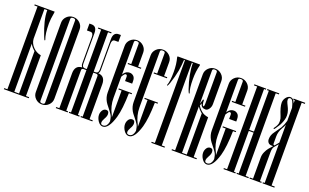

<svg xmlns="http://www.w3.org/2000/svg" viewBox="-89 -1251 2741 1702"><g transform="rotate(20 1281.0 -400.0)"><path d="M5 0V-10H35V-790H5V-800H193Q194 -796 193 -790Q181 -724 181 -685Q181 -588 201 -535Q202 -532 197 -531Q195 -530 194 -532Q194 -533 188.5 -544Q183 -555 181 -561Q152 -636 141 -683Q127 -739 127 -790H100V-510Q103 -466 136 -433Q165 -403 210 -394V-10H240V0ZM100 -464V-10H145V-410Q112 -438 100 -464Z M455 -727V-73Q455 -38 429 -13Q403 12 367 12Q331 12 305.5 -13Q280 -38 280 -73V-727Q280 -762 305.5 -787Q331 -812 367 -812Q403 -812 429 -787Q455 -762 455 -727ZM345 -787V-13Q345 3 367 3Q390 3 390 -13V-787Q390 -803 367 -803Q345 -803 345 -787Z M840 0H728V-10H745V-393Q745 -409 726 -409H700V-10H717V0H618V-10H635V-409H609Q590 -409 590 -393V-10H607V0H495V-10H525V-339Q525 -415 592 -419Q580 -431 580 -454V-701Q580 -741 552 -741H519V-806H539Q590 -806 590 -741V-454Q590 -420 614 -419H635V-790H605V-800H730V-790H700V-419H718Q745 -419 745 -454V-741Q745 -806 796 -806H816V-741H783Q755 -741 755 -701V-454Q755 -431 743 -419Q810 -415 810 -339V-10H840Z M952 -491Q972 -519 1005 -519Q1025 -519 1041 -504.5Q1057 -490 1057 -458V-435H990V-474Q990 -494 976 -494Q966 -494 955 -476L945 -460V-260Q945 -182 981 -115Q987 -102 990 -93V-345H960V-355H1085V-345H1059Q1056 -196 1033 -114Q996 12 941 12Q915 12 895 -17Q875 -46 875 -76Q875 -99 887.5 -118.5Q900 -138 923 -138Q948 -138 948 -106Q948 -86 933 -61Q918 -35 918 -18Q918 -10 923 -3Q933 2 941 2Q954 2 967 -8Q984 -27 987 -55Q983 -89 972 -109Q960 -130 934.5 -161Q909 -192 902 -205Q880 -244 880 -287V-727Q880 -762 905.5 -787Q931 -812 967 -812Q1003 -812 1029 -787Q1055 -762 1055 -727V-595H1085V-585H960V-595H990V-787Q990 -803 967 -803Q945 -803 945 -787V-480Z M1330 -345H1304Q1301 -196 1278 -114Q1241 12 1186 12Q1160 12 1140 -17Q1120 -46 1120 -76Q1120 -99 1132.5 -118.5Q1145 -138 1168 -138Q1193 -138 1193 -106Q1193 -86 1178 -61Q1163 -35 1163 -18Q1163 -10 1168 -3Q1178 2 1186 2Q1199 2 1212 -8Q1229 -27 1232 -55Q1228 -89 1217 -109Q1205 -130 1179.5 -161Q1154 -192 1147 -205Q1125 -244 1125 -287V-727Q1125 -762 1150.5 -787Q1176 -812 1212 -812Q1248 -812 1274 -787Q1300 -762 1300 -727V-595H1330V-585H1205V-595H1235V-787Q1235 -803 1212 -803Q1190 -803 1190 -787V-260Q1190 -182 1226 -115Q1232 -102 1235 -93V-345H1205V-355H1330Z M1565 -530Q1566 -528 1562.5 -526Q1559 -524 1558 -527Q1550 -542 1545 -557Q1500 -688 1500 -790H1491V-10H1521V0H1396V-10H1426V-790H1417Q1415 -741 1406 -685Q1395 -625 1372 -557Q1367 -542 1359 -527Q1358 -524 1354.5 -526Q1351 -528 1352 -530Q1368 -569 1368 -658Q1368 -732 1352 -790Q1351 -794 1353 -800H1564Q1566 -794 1565 -790Q1549 -732 1549 -658Q1549 -569 1565 -530Z M1587 0V-10H1617V-727Q1617 -762 1642.5 -787Q1668 -812 1704 -812Q1740 -812 1766 -787Q1792 -762 1792 -727V-510Q1792 -483 1777.5 -462.5Q1763 -442 1746 -442Q1705 -442 1697 -479Q1697 -480 1696.5 -480Q1696 -480 1696 -481Q1695 -479 1687 -459Q1701 -433 1727 -412Q1750 -392 1792 -385V-10H1822V0ZM1721 -403Q1696 -424 1682 -447V-10H1727V-398Q1726 -398 1721 -403ZM1720 -462Q1727 -466 1727 -487V-787Q1727 -803 1704 -803Q1682 -803 1682 -787V-471Q1691 -498 1695 -514Q1695 -517 1698 -518Q1701 -519 1703 -517Q1705 -515 1705 -512Q1705 -467 1720 -462Z M1934 -491Q1954 -519 1987 -519Q2007 -519 2023 -504.5Q2039 -490 2039 -458V-435H1972V-474Q1972 -494 1958 -494Q1948 -494 1937 -476L1927 -460V-260Q1927 -182 1963 -115Q1969 -102 1972 -93V-345H1942V-355H2067V-345H2041Q2038 -196 2015 -114Q1978 12 1923 12Q1897 12 1877 -17Q1857 -46 1857 -76Q1857 -99 1869.5 -118.5Q1882 -138 1905 -138Q1930 -138 1930 -106Q1930 -86 1915 -61Q1900 -35 1900 -18Q1900 -10 1905 -3Q1915 2 1923 2Q1936 2 1949 -8Q1966 -27 1969 -55Q1965 -89 1954 -109Q1942 -130 1916.5 -161Q1891 -192 1884 -205Q1862 -244 1862 -287V-727Q1862 -762 1887.5 -787Q1913 -812 1949 -812Q1985 -812 2011 -787Q2037 -762 2037 -727V-595H2067V-585H1942V-595H1972V-787Q1972 -803 1949 -803Q1927 -803 1927 -787V-480Z M2312 0H2200V-10H2217V-395H2172V-10H2189V0H2077V-10H2107V-790H2077V-800H2189V-790H2172V-405H2217V-790H2200V-800H2312V-790H2282V-10H2312Z M2421 -793Q2401 -793 2401 -773Q2401 -759 2410 -741Q2412 -737 2418.5 -723.5Q2425 -710 2428 -703.5Q2431 -697 2435 -685Q2439 -673 2441 -662Q2443 -651 2443 -639Q2443 -629 2442 -619Q2441 -609 2437.5 -598.5Q2434 -588 2432 -580.5Q2430 -573 2424.5 -562Q2419 -551 2417 -546Q2415 -541 2407.5 -530Q2400 -519 2398.5 -516.5Q2397 -514 2389 -502L2380 -490Q2378 -487 2375 -487.5Q2372 -488 2371 -490.5Q2370 -493 2372 -496Q2396 -528 2400 -551Q2401 -560 2401 -571Q2401 -594 2391 -616Q2360 -690 2360 -730Q2360 -758 2378 -780.5Q2396 -803 2418 -803Q2445 -803 2460 -765Q2460 -763 2462 -759V-790H2447V-800H2557V-790H2527V-10H2557V0H2445V-10H2462V-375Q2435 -342 2431 -338Q2417 -322 2417 -283V-268V-10H2434V0H2322V-10H2352V-212Q2352 -237 2363.5 -262.5Q2375 -288 2387.5 -303.5Q2400 -319 2421 -342H2408Q2386 -342 2375 -354Q2364 -366 2363 -383V-389Q2363 -426 2388 -459Q2427 -514 2434 -525Q2451 -555 2462 -595V-719Q2445 -793 2421 -793ZM2442 -519Q2417 -476 2417 -433V-368Q2417 -352 2426 -352H2430Q2438 -361 2462 -390V-559Q2456 -541 2442 -519Z"/></g></svg>

Font: Cathisma Unicode
Style: Normal
Weight: 400
Version: Version 1.0